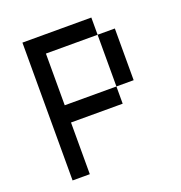

<svg xmlns="http://www.w3.org/2000/svg" viewBox="-131 -839 898 952"><g transform="rotate(-20 318.0 -363.5)"><path d="M90.9 -727.3V0H181.8V-272.7H454.5V-363.6H181.8V-636.4H454.5V-727.3ZM454.5 -636.4V-363.6H545.5V-636.4Z"/></g></svg>

Font: Departure Mono
Style: Regular
Weight: 400
Monospace: yes
Designer: Helena Zhang
Version: Version 1.500;Glyphs 3.3.1 (3343)